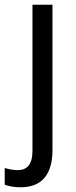

<svg xmlns="http://www.w3.org/2000/svg" viewBox="-60 -556 321 816"><path d="M27 240C120 240 163 183 163 81V-536H78V84C78 145 54 167 15 167C-5 167 -23 163 -40 158V229C-24 235 -1 240 27 240Z"/></svg>

Font: Noto Sans Lao Looped SemiCondensed
Style: Regular
Weight: 400
Width: 4
Designer: Mark Frömberg, Ben Mitchell
Foundry: The Fontpad Ltd
Version: Version 1.003